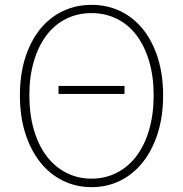

<svg xmlns="http://www.w3.org/2000/svg" viewBox="-20 -758 754 791"><path d="M221 -404H493V-371H221ZM357 13Q293 13 238.5 -14Q184 -41 145 -90.5Q106 -140 84 -209.5Q62 -279 62 -365Q62 -451 84 -520Q106 -589 145 -637.5Q184 -686 238.5 -712Q293 -738 357 -738Q422 -738 476 -712Q530 -686 569 -637.5Q608 -589 630 -520Q652 -451 652 -365Q652 -279 630 -209.5Q608 -140 569 -90.5Q530 -41 476 -14Q422 13 357 13ZM357 -22Q414 -22 461.5 -46.5Q509 -71 542.5 -115.5Q576 -160 594.5 -223.5Q613 -287 613 -365Q613 -443 594.5 -505.5Q576 -568 542.5 -612.5Q509 -657 461.5 -680.5Q414 -704 357 -704Q300 -704 252.5 -680.5Q205 -657 171.5 -612.5Q138 -568 119.5 -505.5Q101 -443 101 -365Q101 -287 119.5 -223.5Q138 -160 171.5 -115.5Q205 -71 252.5 -46.5Q300 -22 357 -22Z"/></svg>

Font: Kinto Sans Thin
Style: Regular
Weight: 100
Designer: Authors: Ryoko NISHIZUKA  (kana & ideographs); Paul D. Hunt (Latin, Greek & Cyrillic); Wenlong ZHANG  (bopomofo); Sandol
Foundry: Adobe Systems Incorporated, ookami Inc.
Version: Version 0.001